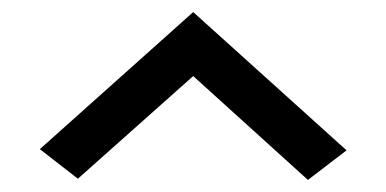

<svg xmlns="http://www.w3.org/2000/svg" viewBox="-20 -853 640 318"><path d="M490 -555 300 -727 109 -557 46 -606 300 -833 554 -604Z"/></svg>

Font: Victor Mono Thin Medium
Style: Regular
Weight: 500
Monospace: yes
Version: Version 1.561;gftools[0.9.30]